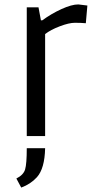

<svg xmlns="http://www.w3.org/2000/svg" viewBox="-20 -615 435 868"><path d="M368 -510Q345 -512 318.5 -512Q292 -512 250 -496Q208 -480 184 -461V0H101V-582H154L165 -523H171Q212 -553 258 -574Q304 -595 334 -595L375 -590ZM101 55H184Q182 147 147 186Q119 217 76 233L54 192Q86 176 93.5 151Q101 126 101 55Z"/></svg>

Font: Ruda
Style: Regular
Weight: 400
Designer: Mariela Monsalve, Angelina Sanchez
Foundry: Mariela Monsalve, Angelina Sanchez
Version: Version 1.002